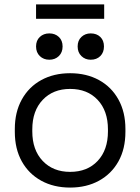

<svg xmlns="http://www.w3.org/2000/svg" viewBox="-20 -834 634 868"><path d="M47 -238V-251Q47 -327 78.5 -384Q110 -441 166.5 -472Q223 -503 297 -503Q371 -503 427.5 -472Q484 -441 515.5 -384Q547 -327 547 -251V-238Q547 -161 515.5 -104.5Q484 -48 427.5 -17Q371 14 297 14Q223 14 166.5 -17Q110 -48 78.5 -104.5Q47 -161 47 -238ZM468 -240V-249Q468 -333 421.5 -382.5Q375 -432 297 -432Q220 -432 173 -382.5Q126 -333 126 -249V-240Q126 -156 173 -106.5Q220 -57 297 -57Q375 -57 421.5 -106.5Q468 -156 468 -240ZM331 -624Q331 -651 348 -667Q365 -683 390 -683Q417 -683 433.5 -667Q450 -651 450 -624Q450 -597 433.5 -580.5Q417 -564 390 -564Q365 -564 348 -580.5Q331 -597 331 -624ZM143 -624Q143 -651 160 -667Q177 -683 203 -683Q229 -683 246 -667Q263 -651 263 -624Q263 -597 246 -580.5Q229 -564 203 -564Q177 -564 160 -580.5Q143 -597 143 -624ZM143 -749V-814H451V-749Z"/></svg>

Font: Space Grotesk Frontify
Style: Regular
Weight: 400
Designer: Florian Karsten
Version: Version 2.000